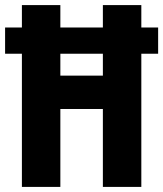

<svg xmlns="http://www.w3.org/2000/svg" viewBox="-24 -734 641 754"><path d="M62 0V-523H-4V-626H62V-714H213V-626H380V-714H531V-626H597V-523H531V0H380V-306H213V0ZM213 -437H380V-523H213Z"/></svg>

Font: Noto Sans Sinhala ExtraCondensed ExtraBold
Style: Regular
Weight: 800
Width: 2
Designer: Jelle Bosma - Monotype Design Team
Foundry: Monotype Imaging Inc.
Version: Version 2.006; ttfautohint (v1.8.4.7-5d5b)